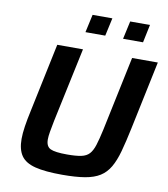

<svg xmlns="http://www.w3.org/2000/svg" viewBox="-95 -963 921 1051"><g transform="rotate(10 365.5 -437.5)"><path d="M322 8Q227 8 171.5 -6Q116 -20 92.5 -54Q69 -88 69 -147Q69 -177 75 -217Q81 -257 92 -307L172 -688H315L227 -274Q220 -238 215.5 -212.5Q211 -187 211 -169Q211 -130 236.5 -118Q262 -106 329 -106Q378 -106 407 -112Q436 -118 452 -135.5Q468 -153 478.5 -186Q489 -219 501 -274L588 -688H731L651 -307Q635 -231 620 -176.5Q605 -122 584 -86Q563 -50 530.5 -29.5Q498 -9 447.5 -0.5Q397 8 322 8ZM521 -783 543 -883H653L632 -783ZM312 -783 334 -883H444L422 -783Z"/></g></svg>

Font: Saira SemiBold
Style: Italic
Weight: 600
Italic angle: -12°
Designer: Hector Gatti with collaboration of the Omnibus-Type team
Foundry: Omnibus-Type
Version: Version 1.100; ttfautohint (v1.8.3)